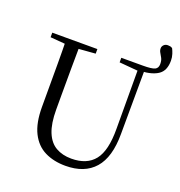

<svg xmlns="http://www.w3.org/2000/svg" viewBox="-158 -1033 1113 1184"><g transform="rotate(20 398.5 -441.5)"><path d="M401 16Q324 16 265.5 -13Q207 -42 174.5 -106.5Q142 -171 142 -276V-391Q142 -476 142 -560.5Q142 -645 140 -728H232Q231 -645 230.5 -561Q230 -477 230 -391V-291Q230 -199 253 -143Q276 -87 319 -62.5Q362 -38 420 -38Q522 -38 571.5 -100.5Q621 -163 620 -306L619 -728H659L657 -286Q657 -133 591.5 -58.5Q526 16 401 16ZM639 -692V-728Q698 -728 717.5 -737.5Q737 -747 737 -773Q737 -796 729.5 -811Q722 -826 714 -838.5Q706 -851 706 -866Q706 -879 716 -889Q726 -899 742 -899Q751 -899 758 -897.5Q765 -896 772 -891Q779 -878 785.5 -858Q792 -838 792 -815Q792 -751 753 -723.5Q714 -696 639 -692ZM45 -698V-728H341V-698L201 -687H180ZM498 -698V-728H642V-687H626Z"/></g></svg>

Font: Noto Serif KR
Style: Regular
Weight: 400
Designer: Ryoko NISHIZUKA  (kana & ideographs); Frank Grießhammer (Latin, Greek & Cyrillic); Wenlong ZHANG  (bopomofo); Sandoll Co
Foundry: Adobe
Version: Version 2.003-H1;hotconv 1.1.1;makeotfexe 2.6.0